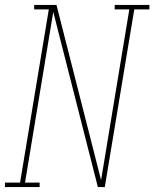

<svg xmlns="http://www.w3.org/2000/svg" viewBox="-57 -755 623 775"><path d="M-37 0V-18H24L140 -717H81V-735H171L351 -28L465 -717H406V-735H546V-717H485L366 0H338L158 -707L44 -18H103V0Z"/></svg>

Font: Iosevka Slab Thin Oblique
Style: Regular
Weight: 100
Italic angle: -9°
Monospace: yes
Designer: Belleve Invis
Foundry: Belleve Invis
Version: Version 11.1.0; ttfautohint (v1.8.3)